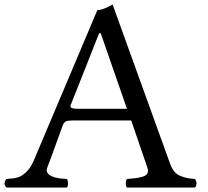

<svg xmlns="http://www.w3.org/2000/svg" viewBox="-20 -836 926 856"><path d="M326 -351H546L429 -688H422L295 -367Q294 -366 294 -362Q294 -351 326 -351ZM213 -148Q213 -147 200.5 -115Q188 -83 188 -79Q188 -42 278 -38Q283 -33 283 -17Q283 -5 278 0H227Q227 0 119 0Q119 0 43 0Q43 0 9 0Q0 -9 0 -17Q0 -29 9 -38Q41 -40 59 -45Q77 -50 97.5 -69.5Q118 -89 133 -126L414 -791Q439 -791 482 -816L738 -107Q746 -85 757 -71.5Q768 -58 784.5 -51.5Q801 -45 813.5 -42.5Q826 -40 849 -38Q856 -31 856 -17Q856 -7 849 0H805H708H598H546Q541 -5 541 -17Q541 -33 546 -38Q570 -40 583 -41.5Q596 -43 611.5 -47Q627 -51 633.5 -58Q640 -65 640 -76Q640 -78 638.5 -82.5Q637 -87 637 -89L565 -299H304Q282 -299 273.5 -294.5Q265 -290 260 -278Z"/></svg>

Font: Indiction Unicode
Style: Normal
Weight: 500
Version: Version 1.1